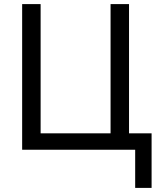

<svg xmlns="http://www.w3.org/2000/svg" viewBox="-20 -730 776 936"><path d="M639 0H88V-710H178V-80H519V-710H609V-80H719V186H639Z"/></svg>

Font: Boldmen Medium
Style: Regular
Weight: 400
Designer: Matt McInerney, Pablo Impallari, Rodrigo Fuenzalida
Foundry: LIVING CONCEPT
Version: Version 1.000